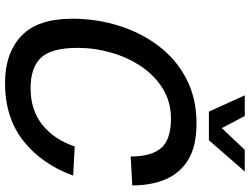

<svg xmlns="http://www.w3.org/2000/svg" viewBox="-132 -820 969 744"><g transform="rotate(90 352.0 -448.5)"><path d="M302 16Q187 16 120 -47Q53 -110 53 -245Q53 -338 80 -424.5Q107 -511 158.5 -579Q210 -647 285.5 -686.5Q361 -726 459 -726Q546 -726 598.5 -694.5Q651 -663 675 -607Q699 -551 699 -477L587 -471Q587 -551 554 -589Q521 -627 440 -627Q376 -627 325 -596Q274 -565 238.5 -512.5Q203 -460 184.5 -395.5Q166 -331 166 -265Q166 -164 204 -123.5Q242 -83 322 -83Q407 -83 464 -128.5Q521 -174 548 -254L661 -248Q617 -127 527 -55.5Q437 16 302 16ZM413 -774 350 -913H430L477 -824L561 -913H645L524 -774Z"/></g></svg>

Font: Geist Medium
Style: Italic
Weight: 500
Italic angle: -12°
Designer: Basement.studio, Andrés Briganti, Mateo Zaragoza
Foundry: Basement.studio, Vercel, Andrés Briganti, Guido Ferreyra, Mateo Zaragoza
Version: Version 1.500; ttfautohint (v1.8.4.7-5d5b)